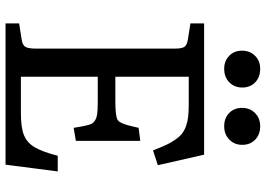

<svg xmlns="http://www.w3.org/2000/svg" viewBox="-150 -788 938 677"><g transform="rotate(90 318.5 -449.0)"><path d="M222.2 -771Q194.3 -771 176.3 -788.6Q158.2 -806.2 158.2 -834Q158.2 -861.8 176.3 -879.9Q194.3 -897.9 222.2 -897.9Q251.5 -897.9 269.8 -880.4Q288.1 -862.8 288.1 -835Q288.1 -807.1 269.8 -789.1Q251.5 -771 222.2 -771ZM424.8 -771Q396 -771 377.9 -788.6Q359.9 -806.2 359.9 -834Q359.9 -861.8 378.2 -879.9Q396.5 -897.9 424.8 -897.9Q453.6 -897.9 471.9 -880.4Q490.2 -862.8 490.2 -835Q490.2 -807.1 471.7 -789.1Q453.1 -771 424.8 -771ZM62 0V-47.9L120.1 -57.1Q140.1 -60.5 145.5 -71.5Q150.9 -82.5 150.9 -107.9V-596.2Q150.9 -621.1 145 -630.4Q139.2 -639.6 118.2 -643.1L62 -651.9V-700.2H524.9L562 -537.1L509.8 -520Q499 -547.9 490.7 -565.9Q482.4 -584 471.7 -599.1Q460.9 -614.3 450.2 -622.6Q439.5 -630.9 423.8 -636.5Q408.2 -642.1 390.4 -644Q372.6 -646 347.2 -646H250V-387.2H336.9Q392.1 -387.2 404.1 -396.5Q416 -405.8 425.8 -450.2Q428.7 -462.4 430.2 -469.2L476.1 -475.1V-248L430.2 -240.2Q422.4 -290.5 416.5 -302.2Q407.7 -319.3 381.8 -323.2Q367.7 -325.2 336.9 -325.2H250V-54.2H378.9Q429.2 -54.2 455.8 -64.9Q482.4 -75.7 498.3 -102.1Q514.2 -128.4 528.8 -184.1H584L560.1 0Z"/></g></svg>

Font: Literata Book
Style: Regular
Weight: 400
Designer: Latin by Veronika Burian and Jose Scaglione. Greek by Irene Vlachou. Cyrillic by Vera Evstafieva
Foundry: TypeTogether
Version: Version 2.003;PS 002.003;hotconv 1.0.88;makeotf.lib2.5.64775